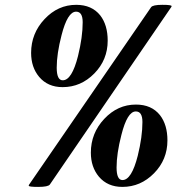

<svg xmlns="http://www.w3.org/2000/svg" viewBox="-20 -751 764 780"><path d="M417.5 -585.9Q417.5 -507.8 363 -452.4Q308.6 -397 234.4 -397Q174.3 -397 139.2 -438.5Q106.4 -477.5 106.4 -536.1Q106.4 -615.2 160.9 -673.3Q215.3 -731.4 289.6 -731.4Q353 -731.4 387.2 -688.5Q417.5 -649.4 417.5 -585.9ZM675.3 -721.7 182.6 -1.5Q175.8 8.3 134.8 8.3Q96.7 8.3 96.7 3.4Q96.7 1 98.6 -1.5L593.8 -721.7Q600.6 -731.4 639.6 -731.4Q677.2 -731.4 677.2 -726.1Q676.8 -723.6 675.3 -721.7ZM660.2 -180.7Q660.2 -102.5 605.7 -47.1Q551.3 8.3 477.1 8.3Q417 8.3 381.8 -33.2Q349.1 -72.3 349.1 -130.9Q349.1 -210 403.6 -268.1Q458 -326.2 532.2 -326.2Q595.7 -326.2 629.9 -283.2Q660.2 -244.1 660.2 -180.7ZM315.9 -660.6Q315.9 -703.6 289.1 -703.6Q254.4 -703.6 230 -607.9Q210.4 -532.2 210.4 -476.1Q210.4 -424.8 234.9 -424.8Q272 -424.8 296.9 -523.4Q315.9 -600.6 315.9 -660.6ZM558.6 -255.4Q558.6 -298.3 531.7 -298.3Q497.1 -298.3 473.1 -202.6Q453.6 -127 453.6 -70.8Q453.6 -19.5 477.5 -19.5Q514.6 -19.5 539.6 -118.2Q558.6 -195.3 558.6 -255.4Z"/></svg>

Font: Dai Banna SIL Book
Style: BoldOblique
Weight: 700
Italic angle: -11°
Designer: Victor Gaultney
Foundry: SIL International
Version: Version 2.000